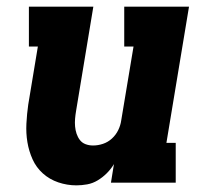

<svg xmlns="http://www.w3.org/2000/svg" viewBox="-20 -550 640 578"><path d="M210 8Q182 8 155.5 -1Q129 -10 109 -28Q89 -46 78 -70.5Q67 -95 62.5 -122Q58 -149 59.5 -178Q61 -207 65 -235L94 -410H67V-530H261L209 -216Q207 -204 206 -192.5Q205 -181 206 -169.5Q207 -158 210.5 -147.5Q214 -137 220.5 -128.5Q227 -120 237.5 -116Q248 -112 260 -112Q275 -112 290 -117Q305 -122 317 -133Q329 -144 336 -158.5Q343 -173 345 -188L382 -410H354V-530H549L481 -120H509V0H314L323 -56Q314 -41 301.5 -28.5Q289 -16 274 -7Q259 2 242.5 5Q226 8 210 8Z"/></svg>

Font: Iosevka Curly Slab HvExObl
Style: Regular
Weight: 900
Width: 7
Italic angle: -9°
Monospace: yes
Designer: Belleve Invis
Foundry: Belleve Invis
Version: Version 11.1.0; ttfautohint (v1.8.3)